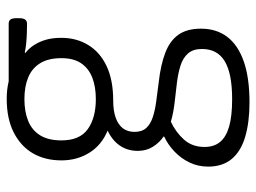

<svg xmlns="http://www.w3.org/2000/svg" viewBox="-118 -452 781 586"><g transform="rotate(-90 273.0 -158.5)"><path d="M254 212Q194 212 149.5 199Q105 186 81.5 158Q58 130 58 86Q58 55 70.5 29Q83 3 104 -17Q125 -37 149 -48L150 -50Q131 -63 118.5 -83Q106 -103 106 -129Q106 -160 122 -183.5Q138 -207 168 -221Q124 -239 100.5 -276.5Q77 -314 77 -362Q77 -412 98.5 -449Q120 -486 162 -507.5Q204 -529 265 -529Q279 -529 292.5 -527.5Q306 -526 318 -523H494Q503 -523 507 -517.5Q511 -512 511 -500V-490Q511 -467 494 -467Q482 -467 466.5 -467.5Q451 -468 435 -469.5Q419 -471 406 -474L405 -472Q419 -461 429 -445.5Q439 -430 445 -410Q451 -390 451 -362Q451 -316 429 -280Q407 -244 364.5 -224Q322 -204 259 -204Q229 -204 207.5 -196.5Q186 -189 175 -174.5Q164 -160 164 -139Q164 -116 176 -103Q188 -90 209.5 -83Q231 -76 258.5 -72.5Q286 -69 316 -65Q369 -59 405.5 -45Q442 -31 460.5 -5Q479 21 479 64Q479 111 454 144Q429 177 379 194.5Q329 212 254 212ZM264 159Q342 159 379.5 136.5Q417 114 417 67Q417 40 403.5 24.5Q390 9 366.5 1.5Q343 -6 314 -9.5Q285 -13 254 -16.5Q223 -20 195 -28Q163 -13 140.5 12Q118 37 118 75Q118 104 133.5 122.5Q149 141 181 150Q213 159 264 159ZM264 -257Q302 -257 330 -268Q358 -279 373.5 -302Q389 -325 389 -362Q389 -402 373.5 -427Q358 -452 330 -463.5Q302 -475 264 -475Q226 -475 197.5 -463.5Q169 -452 153.5 -427Q138 -402 138 -362Q138 -306 172.5 -281.5Q207 -257 264 -257Z"/></g></svg>

Font: Asap Light
Style: Regular
Weight: 300
Designer: Pablo Cosgaya
Foundry: Omnibus-Type
Version: Version 3.001